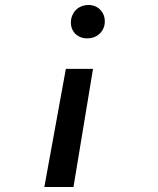

<svg xmlns="http://www.w3.org/2000/svg" viewBox="-20 -559 627 763"><path d="M241.7 -285.2H349.6L272 184.1H156.2ZM396.5 -473.6Q396.5 -459 391.1 -446.8Q385.7 -434.6 376.7 -425.8Q367.7 -417 355.2 -411.9Q342.8 -406.7 328.1 -406.7Q314 -406.2 301.8 -410.6Q289.6 -415 280.8 -423.3Q272 -431.6 266.8 -443.4Q261.7 -455.1 261.7 -469.2Q261.7 -483.9 266.8 -496.6Q272 -509.3 280.8 -518.6Q289.6 -527.8 302 -533.2Q314.5 -538.6 329.1 -539.1Q343.8 -539.6 356 -534.9Q368.2 -530.3 377.2 -521.5Q386.2 -512.7 391.4 -500.5Q396.5 -488.3 396.5 -473.6Z"/></svg>

Font: Roboto Mono Medium
Style: Italic
Weight: 500
Designer: Google
Version: Version 2.000985; 2015; ttfautohint (v1.3)